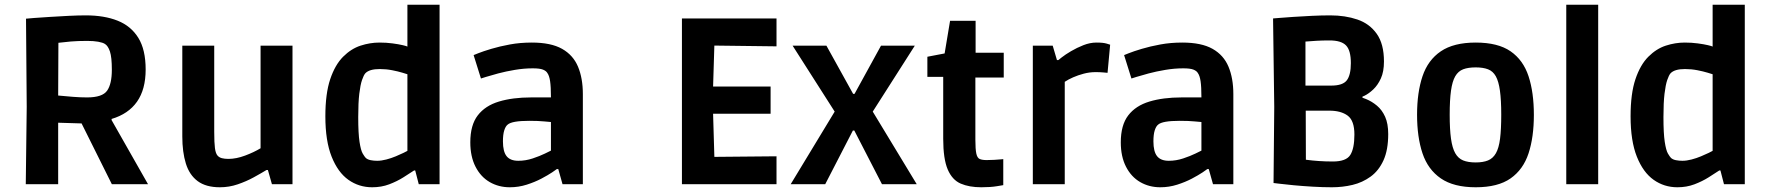

<svg xmlns="http://www.w3.org/2000/svg" viewBox="-20 -779 7477 812"><path d="M89 0 93 -327 90 -700Q97 -701 125 -703Q153 -705 191.5 -707.5Q230 -710 270.5 -712Q311 -714 343 -714Q421 -714 477.5 -691.5Q534 -669 565 -619Q596 -569 596 -485Q596 -401 559.5 -349Q523 -297 452 -276V-271L606 0H453L325 -257L226 -260V0ZM348 -367Q413 -367 433 -395.5Q453 -424 453 -484Q453 -537 445 -561Q437 -585 424 -593Q415 -599 395.5 -602.5Q376 -606 349 -606Q309 -606 279.5 -603.5Q250 -601 227 -598L226 -375Q257 -372 288.5 -369.5Q320 -367 348 -367Z M910 13Q851 13 816 -13Q781 -39 766 -87.5Q751 -136 751 -202V-586H886V-222Q886 -175 889 -152.5Q892 -130 900 -121Q907 -113 918.5 -110Q930 -107 946 -107Q979 -107 1016.5 -121Q1054 -135 1082 -152V-586H1217V0H1130L1113 -60H1107Q1084 -46 1053 -29Q1022 -12 985.5 0.5Q949 13 910 13Z M1554 13Q1498 13 1453.5 -18.5Q1409 -50 1382.5 -116.5Q1356 -183 1356 -287Q1356 -383 1376.5 -444Q1397 -505 1431 -539Q1465 -573 1505 -586Q1545 -599 1585 -599Q1614 -599 1640 -595.5Q1666 -592 1683 -588Q1700 -584 1703 -582V-759H1839V0H1751L1736 -58H1731Q1713 -46 1686 -29Q1659 -12 1626 0.5Q1593 13 1554 13ZM1575 -99Q1593 -99 1614 -104.5Q1635 -110 1654 -118Q1673 -126 1686.5 -132.5Q1700 -139 1703 -141V-465Q1700 -466 1682 -471.5Q1664 -477 1638.5 -482Q1613 -487 1586 -487Q1542 -487 1525 -469Q1518 -461 1511 -440.5Q1504 -420 1499.5 -382.5Q1495 -345 1495 -284Q1495 -215 1500.5 -179Q1506 -143 1514 -129.5Q1522 -116 1527 -111Q1535 -104 1548 -101.5Q1561 -99 1575 -99Z M2136 13Q2089 13 2051 -9Q2013 -31 1991 -74Q1969 -117 1969 -177Q1969 -250 2000.5 -291Q2032 -332 2090 -349.5Q2148 -367 2226 -367H2310Q2310 -412 2306.5 -435.5Q2303 -459 2295 -470Q2290 -479 2276.5 -484.5Q2263 -490 2233 -490Q2196 -490 2157.5 -483.5Q2119 -477 2087 -468.5Q2055 -460 2034.5 -453.5Q2014 -447 2014 -447L1983 -546Q1983 -546 2003 -554Q2023 -562 2058 -572.5Q2093 -583 2136.5 -591Q2180 -599 2229 -599Q2310 -599 2357 -572.5Q2404 -546 2424.5 -497Q2445 -448 2445 -381V0H2359L2341 -64H2335Q2333 -62 2315 -50Q2297 -38 2269.5 -23.5Q2242 -9 2207.5 2Q2173 13 2136 13ZM2172 -99Q2203 -99 2233 -109Q2263 -119 2284.5 -129.5Q2306 -140 2310 -142V-263Q2306 -263 2281.5 -265.5Q2257 -268 2218 -268Q2145 -268 2127 -252Q2118 -245 2112.5 -227.5Q2107 -210 2107 -181Q2107 -138 2122.5 -118.5Q2138 -99 2172 -99Z M2864 0V-701H3264V-583L2940 -587L3003 -647L2994 -355L2935 -413H3239V-298H2935L2994 -357L3003 -54L2940 -115L3264 -118V0Z M3324 0 3510 -307 3332 -586H3475L3588 -382H3594L3706 -586H3849L3671 -307L3857 0H3710L3593 -227H3587L3470 0Z M4130 13Q4079 13 4043 -2.5Q4007 -18 3988 -62.5Q3969 -107 3969 -192V-454H3902V-539L3975 -553L3998 -691H4106V-556H4225V-451H4105V-188Q4105 -148 4109 -129.5Q4113 -111 4123.5 -106.5Q4134 -102 4153 -102Q4168 -102 4184.5 -103Q4201 -104 4212 -105Q4223 -106 4223 -106V4Q4223 4 4196 8.5Q4169 13 4130 13Z M4348 0V-586H4432L4450 -525H4456Q4456 -525 4470.5 -536.5Q4485 -548 4509.5 -562.5Q4534 -577 4562 -588Q4590 -599 4617 -599Q4646 -599 4660.5 -594.5Q4675 -590 4675 -590L4664 -471Q4664 -471 4648 -472.5Q4632 -474 4614 -474Q4588 -474 4563.5 -467.5Q4539 -461 4518.5 -452Q4498 -443 4483 -433V0Z M4887 13Q4840 13 4802 -9Q4764 -31 4742 -74Q4720 -117 4720 -177Q4720 -250 4751.5 -291Q4783 -332 4841 -349.5Q4899 -367 4977 -367H5061Q5061 -412 5057.5 -435.5Q5054 -459 5046 -470Q5041 -479 5027.5 -484.5Q5014 -490 4984 -490Q4947 -490 4908.5 -483.5Q4870 -477 4838 -468.5Q4806 -460 4785.5 -453.5Q4765 -447 4765 -447L4734 -546Q4734 -546 4754 -554Q4774 -562 4809 -572.5Q4844 -583 4887.5 -591Q4931 -599 4980 -599Q5061 -599 5108 -572.5Q5155 -546 5175.5 -497Q5196 -448 5196 -381V0H5110L5092 -64H5086Q5084 -62 5066 -50Q5048 -38 5020.5 -23.5Q4993 -9 4958.5 2Q4924 13 4887 13ZM4923 -99Q4954 -99 4984 -109Q5014 -119 5035.5 -129.5Q5057 -140 5061 -142V-263Q5057 -263 5032.5 -265.5Q5008 -268 4969 -268Q4896 -268 4878 -252Q4869 -245 4863.5 -227.5Q4858 -210 4858 -181Q4858 -138 4873.5 -118.5Q4889 -99 4923 -99Z M5613 13Q5575 13 5532 10.5Q5489 8 5452 4.5Q5415 1 5391 -2Q5367 -5 5366 -5L5369 -327L5364 -701Q5365 -701 5388.5 -703Q5412 -705 5449 -707.5Q5486 -710 5527.5 -712Q5569 -714 5606 -714Q5669 -714 5720.5 -696.5Q5772 -679 5802.5 -636Q5833 -593 5833 -519Q5833 -476 5820 -447.5Q5807 -419 5788 -401Q5769 -383 5750.5 -374Q5732 -365 5720 -363L5742 -432V-304L5710 -376Q5733 -370 5757.5 -360Q5782 -350 5803.5 -332Q5825 -314 5838 -285Q5851 -256 5851 -212Q5851 -145 5831 -101Q5811 -57 5776.5 -32Q5742 -7 5700 3Q5658 13 5613 13ZM5617 -96Q5673 -96 5690.5 -123.5Q5708 -151 5708 -210Q5708 -269 5679.5 -290Q5651 -311 5602 -311H5441L5502 -367L5503 -42L5492 -104Q5493 -105 5511 -102.5Q5529 -100 5557.5 -98Q5586 -96 5617 -96ZM5610 -417Q5659 -417 5676 -439.5Q5693 -462 5693 -512Q5693 -566 5672.5 -587Q5652 -608 5603 -608Q5571 -608 5547.5 -606.5Q5524 -605 5505 -603.5Q5486 -602 5467 -600L5501 -664V-360L5440 -417Z M6221 13Q6128 13 6073.5 -24.5Q6019 -62 5996 -130.5Q5973 -199 5973 -294Q5973 -388 5996 -456.5Q6019 -525 6073.5 -562Q6128 -599 6221 -599Q6315 -599 6368.5 -562Q6422 -525 6444.5 -456.5Q6467 -388 6467 -293Q6467 -199 6444.5 -130.5Q6422 -62 6368.5 -24.5Q6315 13 6221 13ZM6221 -92Q6252 -92 6273 -100.5Q6294 -109 6306.5 -131Q6319 -153 6324 -192.5Q6329 -232 6329 -294Q6329 -356 6323.5 -395.5Q6318 -435 6306 -456.5Q6294 -478 6273 -486Q6252 -494 6221 -494Q6189 -494 6168 -486Q6147 -478 6134.5 -456.5Q6122 -435 6116.5 -395.5Q6111 -356 6111 -294Q6111 -232 6116.5 -192.5Q6122 -153 6134.5 -131Q6147 -109 6168 -100.5Q6189 -92 6221 -92Z M6604 0V-759H6739V0Z M7074 13Q7018 13 6973.5 -18.5Q6929 -50 6902.5 -116.5Q6876 -183 6876 -287Q6876 -383 6896.5 -444Q6917 -505 6951 -539Q6985 -573 7025 -586Q7065 -599 7105 -599Q7134 -599 7160 -595.5Q7186 -592 7203 -588Q7220 -584 7223 -582V-759H7359V0H7271L7256 -58H7251Q7233 -46 7206 -29Q7179 -12 7146 0.5Q7113 13 7074 13ZM7095 -99Q7113 -99 7134 -104.5Q7155 -110 7174 -118Q7193 -126 7206.5 -132.5Q7220 -139 7223 -141V-465Q7220 -466 7202 -471.5Q7184 -477 7158.5 -482Q7133 -487 7106 -487Q7062 -487 7045 -469Q7038 -461 7031 -440.5Q7024 -420 7019.5 -382.5Q7015 -345 7015 -284Q7015 -215 7020.5 -179Q7026 -143 7034 -129.5Q7042 -116 7047 -111Q7055 -104 7068 -101.5Q7081 -99 7095 -99Z"/></svg>

Font: Ruda ExtraBold
Style: Regular
Weight: 800
Designer: Mariela Monsalve and Angelina Sanchez
Foundry: Mariela Monsalve and Angelina Sanchez
Version: Version 2.000